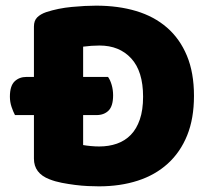

<svg xmlns="http://www.w3.org/2000/svg" viewBox="-20 -643 741 679"><path d="M330 16Q313 16 291 15Q269 14 245.5 11Q222 8 198.5 3.5Q175 -1 155 -9Q100 -30 100 -82V-236H33Q27 -247 21 -264.5Q15 -282 15 -301Q15 -339 31.5 -355Q48 -371 74 -371H100V-549Q100 -570 111.5 -581.5Q123 -593 143 -600Q186 -614 234 -618.5Q282 -623 320 -623Q398 -623 461.5 -604Q525 -585 570.5 -545.5Q616 -506 641 -446Q666 -386 666 -304Q666 -224 642 -164.5Q618 -105 573.5 -64.5Q529 -24 467 -4Q405 16 330 16ZM274 -130Q285 -128 301 -126.5Q317 -125 331 -125Q365 -125 393.5 -135Q422 -145 442.5 -166Q463 -187 474.5 -220.5Q486 -254 486 -301Q486 -391 444 -436.5Q402 -482 332 -482Q318 -482 303.5 -481Q289 -480 274 -478V-371H362Q370 -360 375 -342.5Q380 -325 380 -306Q380 -268 364 -252Q348 -236 321 -236H274Z"/></svg>

Font: Baloo Paaji
Style: Regular
Weight: 400
Designer: Shuchita Grover and Ek Type
Foundry: Ek Type
Version: Version 1.443;PS 1.000;hotconv 16.6.51;makeotf.lib2.5.65220;